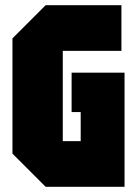

<svg xmlns="http://www.w3.org/2000/svg" viewBox="-20 -720 528 740"><path d="M28 -128V-572L156 -700H448V-524H222V-176H291V-288H256V-440H460V0H156Z"/></svg>

Font: Tektur Condensed ExtraBold
Style: Regular
Weight: 800
Width: 3
Designer: Adam Jagosz
Foundry: Adam Jagosz
Version: Version 1.005;gftools[0.9.30]